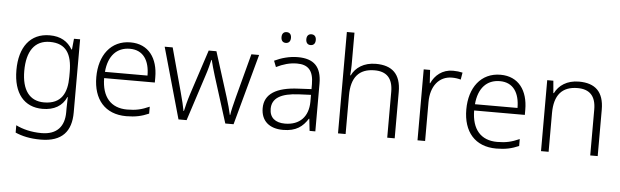

<svg xmlns="http://www.w3.org/2000/svg" viewBox="-57 -1070 4634 1434"><g transform="rotate(5 2260.5 -353.0)"><path d="M283 -635C137 -635 57 -527 57 -355C57 -180 139 -83 276 -83C362 -83 424 -118 454 -187H457C456 -162 455 -132 455 -104V-73C455 32 401 98 284 98C208 98 142 81 92 56V111C142 133 202 147 282 147C444 147 511 64 511 -76V-625H465L457 -544H453C419 -601 366 -635 283 -635ZM289 -586C410 -586 455 -509 455 -374V-339C455 -220 415 -132 283 -132C175 -132 116 -210 116 -354C116 -501 174 -586 289 -586Z M889 -635C741 -635 656 -517 656 -355C656 -188 744 -83 904 -83C972 -83 1020 -94 1073 -117V-169C1014 -143 972 -133 906 -133C784 -133 716 -211 715 -352H1095V-391C1095 -533 1025 -635 889 -635ZM888 -587C989 -587 1036 -511 1036 -399H717C727 -520 790 -587 888 -587Z M1537 -439 1646 -93H1708L1853 -625H1795L1708 -297C1693 -238 1681 -192 1677 -160H1674C1667 -194 1654 -241 1639 -289L1533 -625H1475L1365 -289C1348 -236 1337 -191 1330 -159H1327C1321 -194 1310 -237 1294 -297L1205 -625H1145L1295 -93H1356L1468 -438C1483 -482 1493 -524 1501 -557H1504C1512 -524 1523 -484 1537 -439Z M2008 -773C2008 -747 2021 -732 2043 -732C2066 -732 2079 -747 2079 -773C2079 -798 2066 -813 2043 -813C2021 -813 2008 -798 2008 -773ZM2194 -773C2194 -747 2207 -732 2229 -732C2252 -732 2265 -747 2265 -773C2265 -798 2252 -813 2229 -813C2207 -813 2194 -798 2194 -773ZM2143 -634C2079 -634 2018 -616 1968 -592L1986 -546C2037 -571 2086 -586 2141 -586C2222 -586 2265 -547 2265 -442V-405L2168 -400C2002 -393 1914 -338 1914 -232C1914 -136 1977 -83 2079 -83C2178 -83 2227 -123 2265 -183H2268L2278 -93H2321V-451C2321 -578 2263 -634 2143 -634ZM2175 -358 2265 -362V-310C2264 -198 2200 -131 2089 -131C2017 -131 1974 -166 1974 -232C1974 -312 2040 -352 2175 -358Z M2548 -610V-853H2491V-93H2548V-383C2548 -517 2605 -586 2723 -586C2812 -586 2860 -539 2860 -437V-93H2916V-441C2916 -575 2850 -635 2728 -635C2638 -635 2576 -592 2548 -533H2544C2546 -558 2548 -582 2548 -610Z M3306 -634C3226 -634 3171 -586 3144 -526H3141L3135 -625H3087V-93H3144V-385C3144 -504 3206 -582 3303 -582C3327 -582 3348 -579 3369 -573L3378 -626C3357 -631 3332 -634 3306 -634Z M3663 -635C3515 -635 3430 -517 3430 -355C3430 -188 3518 -83 3678 -83C3746 -83 3794 -94 3847 -117V-169C3788 -143 3746 -133 3680 -133C3558 -133 3490 -211 3489 -352H3869V-391C3869 -533 3799 -635 3663 -635ZM3662 -587C3763 -587 3810 -511 3810 -399H3491C3501 -520 3564 -587 3662 -587Z M4251 -635C4161 -635 4100 -592 4071 -533H4067L4059 -625H4013V-93H4070V-383C4070 -518 4128 -586 4245 -586C4334 -586 4382 -539 4382 -437V-93H4438V-441C4438 -575 4372 -635 4251 -635Z"/></g></svg>

Font: Noto Sans Telugu UI Light
Style: Regular
Weight: 300
Designer: Jelle Bosma - Monotype Design Team
Foundry: Monotype Imaging Inc.
Version: Version 2.005